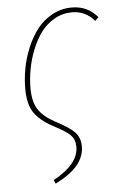

<svg xmlns="http://www.w3.org/2000/svg" viewBox="-53 -566 490 799"><g transform="rotate(-5 192.5 -166.5)"><path d="M147 195.8 140.1 180.2Q246.1 122.6 246.1 50.8Q246.1 20 228 1.5Q210 -17.1 155.8 -44.9Q102.1 -74.2 78.6 -109.6Q55.2 -145 55.2 -209Q55.2 -250.5 63.2 -293.7Q71.3 -336.9 89.1 -379.4Q106.9 -421.9 132.3 -454.8Q157.7 -487.8 195.6 -508.3Q233.4 -528.8 277.8 -528.8Q342.8 -528.8 384.8 -479L370.1 -464.8Q332.5 -508.8 276.9 -508.8Q236.8 -508.8 202.9 -489.5Q168.9 -470.2 146.2 -439.2Q123.5 -408.2 107.7 -368.4Q91.8 -328.6 84.5 -288.1Q77.1 -247.6 77.1 -209Q77.1 -152.3 98.4 -119.9Q119.6 -87.4 167 -62Q224.6 -32.2 246.8 -9.3Q269 13.7 269 50.8Q269 91.3 241 126.7Q212.9 162.1 147 195.8Z"/></g></svg>

Font: Fira Sans Compressed Thin
Style: Italic
Weight: 100
Width: 3
Italic angle: -8°
Designer: Carrois Corporate & Edenspiekermann AG
Foundry: Carrois Corporate GbR & Edenspiekermann AG
Version: Version 4.203;PS 004.203;hotconv 1.0.88;makeotf.lib2.5.64775